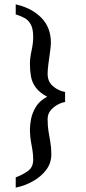

<svg xmlns="http://www.w3.org/2000/svg" viewBox="-20 -776 393 879"><path d="M52 -756Q124 -740 168.5 -695.5Q213 -651 213 -580Q213 -565 209 -537.5Q205 -510 201.5 -482.5Q198 -455 198 -438Q198 -402 223 -381Q248 -360 278 -355V-309Q260 -306 241.5 -295.5Q223 -285 210.5 -269Q198 -253 198 -230Q198 -200 202 -175Q206 -150 210.5 -125Q215 -100 215 -69Q215 -30 192 1Q169 32 132 53Q95 74 52 83V36Q82 25 107 7.5Q132 -10 132 -45Q132 -74 124.5 -112Q117 -150 117 -184Q117 -202 122 -230Q127 -258 144 -286.5Q161 -315 196 -333Q161 -352 144 -375Q127 -398 122 -425Q117 -452 117 -483Q117 -510 124.5 -544.5Q132 -579 132 -606Q132 -644 121 -664Q110 -684 91.5 -694Q73 -704 52 -710Z"/></svg>

Font: Narnoor Medium
Style: Regular
Weight: 500
Designer: S. Sridhar Murthy
Foundry: SIL International
Version: Version 3.000